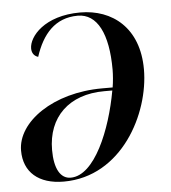

<svg xmlns="http://www.w3.org/2000/svg" viewBox="-45 -587 569 639"><g transform="rotate(-5 239.5 -268.0)"><path d="M246 -546C126 -546 73 -480 73 -441C73 -425 81 -415 94 -411C118 -485 161 -536 237 -536C302 -536 337 -467 337 -347C337 -329 335 -306 332 -288H297C133 -288 10 -201 10 -105C10 -33 59 10 143 10C337 10 441 -191 441 -339C441 -478 353 -546 246 -546ZM303 -278H330C307 -149 247 -1 167 -1C133 -1 113 -35 113 -98C113 -208 185 -278 303 -278Z"/></g></svg>

Font: Noto Serif Display
Style: Italic
Weight: 400
Italic angle: -12°
Designer: Monotype Design Team
Foundry: Monotype Imaging Inc.
Version: Version 2.009